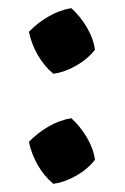

<svg xmlns="http://www.w3.org/2000/svg" viewBox="-20 -447 307 471"><path d="M111 4Q89 -14 73 -41.5Q57 -69 51 -99Q71 -120 98 -136Q125 -152 155 -157Q177 -137 193 -110Q209 -83 213 -55Q195 -32 167 -16Q139 0 111 4ZM111 -266Q89 -284 73 -311.5Q57 -339 51 -369Q71 -390 98 -406Q125 -422 155 -427Q177 -407 193 -380Q209 -353 213 -325Q195 -302 167 -286Q139 -270 111 -266Z"/></svg>

Font: Piazzolla 24pt
Style: Bold
Weight: 700
Designer: Juan Pablo del Peral
Foundry: Huerta Tipografica
Version: Version 2.005